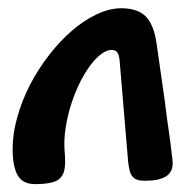

<svg xmlns="http://www.w3.org/2000/svg" viewBox="-20 -455 481 475"><path d="M275.9 -305.7Q274.4 -319.8 270 -325.7Q265.1 -331.5 256.3 -331.5Q243.7 -331.5 230.5 -321.3Q216.8 -311 203.6 -293.5Q190.4 -275.9 178.7 -252.9Q167 -229.5 158.2 -203.6Q149.4 -177.7 144.5 -150.9Q139.2 -123.5 139.2 -98.6Q139.2 -87.9 140.1 -77.1Q141.1 -66.4 141.1 -55.7Q141.1 -39.6 137.7 -28.8Q133.8 -18.1 125.5 -11.2Q116.7 -4.9 102.5 -2.4Q88.4 0.5 66.9 0.5Q36.1 0.5 23.9 -21Q11.2 -43 11.2 -86.4Q11.2 -125 22.9 -165.5Q34.2 -206.1 54.2 -245.1Q74.2 -283.7 101.1 -318.4Q127.4 -352.5 157.2 -378.4Q187 -404.3 218.8 -419.4Q250.5 -434.6 280.3 -434.6Q319.8 -434.6 340.3 -414.6Q360.4 -394.5 367.2 -348.6Q378.4 -270 387.2 -208.5Q390.6 -182.1 394 -155.8Q397.9 -129.9 400.9 -107.4Q403.8 -85.9 405.3 -71.3Q407.2 -56.2 407.2 -51.8Q407.2 -28.8 390.6 -18.6Q373.5 -7.8 337.9 -7.8Q326.7 -7.8 319.3 -10.3Q312 -12.7 307.6 -18.6Q302.7 -23.9 300.8 -33.2Q298.3 -42 296.9 -55.7Z"/></svg>

Font: Gochi Hand Cyrillic
Style: Regular
Weight: 400
Designer: Juan Pablo del Peral; Denis Ignatov
Foundry: Juan Pablo del Peral; Denis Ignatov
Version: Version 1.00 June 29, 2018, initial release